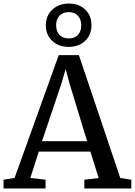

<svg xmlns="http://www.w3.org/2000/svg" viewBox="-27 -1059 758 1079"><path d="M55 -59 303 -749H416.5L649 -58.5L711 -49V0H447V-49L527.5 -58.5L481 -207H191L143.5 -59L229 -49V0H-7V-49ZM462.5 -265.5 364 -589 342 -671.5 317.5 -587 209 -265.5ZM358.5 -795.5Q301.5 -795.5 266 -829.5Q230.5 -863.5 230.5 -917.5Q231 -971.5 267.2 -1005.2Q303.5 -1039 360.5 -1039Q417 -1039 452.2 -1005Q487.5 -971 487 -917Q487 -863 451.2 -829.2Q415.5 -795.5 358.5 -795.5ZM359 -843Q391.5 -843 410.5 -862.5Q429.5 -882 429.5 -916Q429.5 -951 410.5 -971Q391.5 -991 359.5 -991Q327 -991 307.8 -971.2Q288.5 -951.5 288.5 -917.5Q288.5 -882.5 307.5 -862.8Q326.5 -843 359 -843Z"/></svg>

Font: Merriweather 20pt
Style: Regular
Weight: 400
Version: Version 2.100